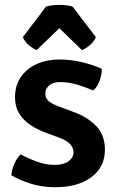

<svg xmlns="http://www.w3.org/2000/svg" viewBox="-20 -753 480 786"><path d="M26.5 -35.5Q27.5 -56.5 38.5 -81.8Q49.5 -107 64.5 -121Q96.5 -104 132.2 -91Q168 -78 204 -78Q240 -78 260.2 -92.5Q280.5 -107 281 -129.5Q281 -148 267.2 -163Q253.5 -178 225 -188.5L168 -209.5Q133.5 -222 104.8 -241.2Q76 -260.5 58.8 -288.2Q41.5 -316 41.5 -355Q41.5 -402.5 65 -437.2Q88.5 -472 130 -490.8Q171.5 -509.5 225.5 -509.5Q268.5 -509.5 317 -498Q365.5 -486.5 396.5 -471Q397.5 -449 387.5 -422Q377.5 -395 361.5 -382.5Q333.5 -395 297.8 -406Q262 -417 225.5 -417Q198 -417 181.8 -403.8Q165.5 -390.5 165.5 -369.5Q165.5 -351.5 178.5 -339.8Q191.5 -328 218.5 -318L280 -295Q336.5 -275 373 -238Q409.5 -201 409.5 -141Q409.5 -69 354.2 -27.8Q299 13.5 205.5 13.5Q152.5 13.5 106.2 -1Q60 -15.5 26.5 -35.5ZM277 -726 372.5 -601Q364 -581 346.5 -567Q329 -553 315.5 -548L223 -637.5L130 -548Q116.5 -553 99.2 -567Q82 -581 73.5 -601L168.5 -726Q192 -733 223 -733Q254 -733 277 -726Z"/></svg>

Font: Signika Negative Light SemiBold
Style: Regular
Weight: 600
Version: Version 2.001